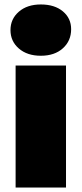

<svg xmlns="http://www.w3.org/2000/svg" viewBox="-20 -841 366 861"><path d="M50 -547H276V0H50ZM27 -706Q27 -756 64.5 -788.5Q102 -821 163 -821Q225 -821 262 -790Q299 -759 299 -710Q299 -658 262 -624.5Q225 -591 163 -591Q102 -591 64.5 -623.5Q27 -656 27 -706Z"/></svg>

Font: Montserrat Alternates Black
Style: Regular
Weight: 900
Designer: Julieta Ulanovsky
Foundry: Julieta Ulanovsky
Version: Version 7.200